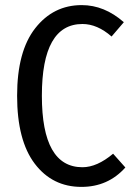

<svg xmlns="http://www.w3.org/2000/svg" viewBox="-20 -720 527 752"><path d="M300 -700Q389 -700 465 -633L417 -577Q361 -626 303 -626Q144 -626 144 -345Q144 -65 303 -65Q360 -65 423 -118L471 -64Q403 12 299 12Q185 12 116 -79Q47 -170 47 -345Q47 -519 118 -609.5Q189 -700 300 -700Z"/></svg>

Font: Fira Sans Condensed
Style: Regular
Weight: 400
Width: 3
Designer: Carrois Corporate & Edenspiekermann AG
Foundry: Carrois Corporate GbR & Edenspiekermann AG
Version: Version 4.202;PS 004.202;hotconv 1.0.88;makeotf.lib2.5.64775